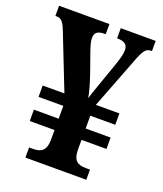

<svg xmlns="http://www.w3.org/2000/svg" viewBox="-133 -801 753 889"><g transform="rotate(20 243.5 -357.0)"><path d="M98 0H398V-50H377C338 -50 314 -63 314 -119V-166H437V-222H314V-285H437V-341H321L416 -587C439 -649 450 -664 477 -664H480V-714H308V-664H311C344 -664 361 -652 361 -625C361 -604 353 -577 341 -543L302 -432C292 -404 283 -379 277 -358C273 -385 261 -425 247 -467L212 -566C204 -589 198 -610 198 -626C198 -653 213 -664 246 -664H252V-714H4V-664H8C34 -664 44 -651 60 -611L166 -341H59V-285H181V-222H59V-166H181V-116C180 -64 157 -50 118 -50H98Z"/></g></svg>

Font: Noto Serif Bengali Condensed
Style: Bold
Weight: 700
Width: 3
Designer: Juan Bruce, Universal Thirst, Indian Type Foundry and the Monotype Design Team.
Foundry: Monotype Imaging Inc.
Version: Version 2.003